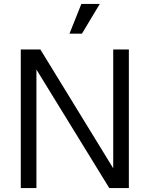

<svg xmlns="http://www.w3.org/2000/svg" viewBox="-20 -950 756 970"><path d="M85 -700H184L577 -59L552 -52V-700H631V0H532L138 -641L164 -648V0H85ZM391 -930H484L394 -780H331Z"/></svg>

Font: Uncut Sans Variable
Style: Regular
Weight: 400
Designer: Kasper Nordkvist
Foundry: UNCUT.wtf
Version: Version 1.303;Glyphs 3.1.2 (3151)